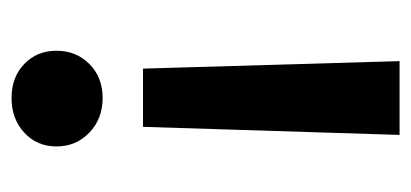

<svg xmlns="http://www.w3.org/2000/svg" viewBox="-210 -503 713 333"><g transform="rotate(-90 146.5 -336.5)"><path d="M202 -651Q225 -629 225 -595Q225 -561 202 -538Q179 -515 143 -515Q107 -515 83 -538Q59 -561 59 -595Q59 -629 83 -651Q107 -673 143 -673Q179 -673 202 -651ZM207 0H79L93 -445H194Z"/></g></svg>

Font: Karmilla
Style: Bold
Weight: 700
Designer: Jonathan Pinhorn
Version: Version 1.000